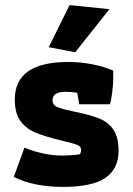

<svg xmlns="http://www.w3.org/2000/svg" viewBox="-20 -725 521 753"><path d="M171 -540 253 -705 409 -689 275 -520ZM34 -31 76 -146Q112 -131 150 -123Q188 -115 221 -115Q263 -115 293 -120Q298 -126 298 -138Q298 -150 284.5 -156Q271 -162 225 -173Q156 -189 118 -205.5Q80 -222 59 -252Q38 -282 38 -335Q38 -482 248 -482Q296 -482 343.5 -472.5Q391 -463 424 -448V-415Q424 -395 420 -362.5Q416 -330 411 -316H291L283 -361Q263 -365 238 -365Q186 -365 186 -332Q186 -313 205 -305Q224 -297 277 -286Q336 -274 371 -259.5Q406 -245 425.5 -215.5Q445 -186 445 -134Q445 -63 393.5 -27.5Q342 8 226 8Q113 8 34 -31Z"/></svg>

Font: Athiti
Style: Bold
Weight: 700
Designer: CadsonDemak Team
Foundry: CadsonDemak
Version: Version 1.033